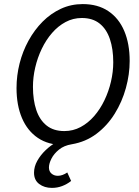

<svg xmlns="http://www.w3.org/2000/svg" viewBox="-20 -688 673 927"><path d="M230.8 219.2Q194.3 219.2 169.3 200.4Q144.3 181.7 144.3 145.8Q144.3 116.6 160 88.5Q175.7 60.5 200.2 37.1Q224.7 13.7 250.8 -0.7L286.5 12Q213.4 12 162.9 -22.1Q112.4 -56.2 86.1 -118Q59.8 -179.8 59.8 -262.7Q59.8 -323.1 74.6 -381.8Q89.5 -440.4 117.9 -492.1Q146.3 -543.7 185.6 -583.3Q224.9 -622.8 273.9 -645.6Q322.9 -668.3 379.4 -668.3Q452.5 -668.3 503.1 -634.2Q553.8 -600.2 580 -538.3Q606.1 -476.5 606.1 -393.6Q606.1 -329.2 587.8 -262.9Q569.6 -196.6 533.9 -139.1Q498.1 -81.5 446.1 -42.2Q394.1 -2.9 326.6 8.5Q289 14.5 264.6 34.5Q240.1 54.5 228.2 78.3Q216.3 102 216.3 120.7Q216.3 139.4 228.7 150.1Q241.1 160.8 259.1 160.8Q281.4 160.8 304.8 144.7L323.4 185.7Q303.2 201.7 279.8 210.4Q256.4 219.2 230.8 219.2ZM290.7 -55.2Q332.9 -55.2 369.2 -74.6Q405.5 -94 434.6 -127.5Q463.7 -161 484.3 -204Q504.9 -247 515.8 -294.1Q526.8 -341.1 526.8 -387.4Q526.8 -451.4 510.5 -499.6Q494.3 -547.8 460.8 -574.4Q427.3 -601.1 375.2 -601.1Q332.9 -601.1 296.7 -581.7Q260.4 -562.3 231.3 -528.8Q202.2 -495.3 181.6 -452.3Q161 -409.3 150.1 -362.2Q139.1 -315.2 139.1 -268.9Q139.1 -204.9 155.3 -156.7Q171.6 -108.5 205.1 -81.9Q238.6 -55.2 290.7 -55.2Z"/></svg>

Font: Source Sans Variable
Style: Italic
Weight: 200
Italic angle: -11°
Designer: Paul D. Hunt
Foundry: Adobe Systems Incorporated
Version: Version 3.006;hotconv 1.0.111;makeotfexe 2.5.65597